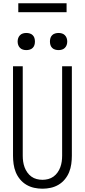

<svg xmlns="http://www.w3.org/2000/svg" viewBox="-20 -1137 515 1165"><path d="M238 8Q212 8 187 2.5Q162 -3 140 -16Q118 -29 101.5 -49Q85 -69 75.5 -92.5Q66 -116 62.5 -141.5Q59 -167 59 -192V-735H118V-192Q118 -174 120.5 -156.5Q123 -139 129 -122.5Q135 -106 145.5 -91Q156 -76 170.5 -65.5Q185 -55 202.5 -50.5Q220 -46 238 -46Q255 -46 272.5 -50.5Q290 -55 304.5 -65.5Q319 -76 329.5 -91Q340 -106 346 -122.5Q352 -139 354.5 -156.5Q357 -174 357 -192V-735H416V-192Q416 -167 412.5 -141.5Q409 -116 399.5 -92.5Q390 -69 373.5 -49Q357 -29 335 -16Q313 -3 288 2.5Q263 8 238 8ZM335 -833Q325 -833 314.5 -836Q304 -839 296.5 -846.5Q289 -854 286 -864Q283 -874 283 -885Q283 -896 286 -906Q289 -916 296.5 -923.5Q304 -931 314.5 -934Q325 -937 335 -937Q346 -937 356 -934Q366 -931 373.5 -923.5Q381 -916 384.5 -906Q388 -896 388 -885Q388 -874 384.5 -864Q381 -854 373.5 -846.5Q366 -839 356 -836Q346 -833 335 -833ZM140 -833Q129 -833 119 -836Q109 -839 101.5 -846.5Q94 -854 90.5 -864Q87 -874 87 -885Q87 -896 90.5 -906Q94 -916 101.5 -923.5Q109 -931 119 -934Q129 -937 140 -937Q150 -937 160.5 -934Q171 -931 178.5 -923.5Q186 -916 189 -906Q192 -896 192 -885Q192 -874 189 -864Q186 -854 178.5 -846.5Q171 -839 160.5 -836Q150 -833 140 -833ZM91 -1063V-1117H384V-1063Z"/></svg>

Font: Iosevka QP Light
Style: Regular
Weight: 300
Designer: Belleve Invis
Foundry: Belleve Invis
Version: Version 20.0.0; ttfautohint (v1.8.4)